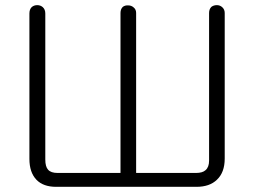

<svg xmlns="http://www.w3.org/2000/svg" viewBox="-20 -723 978 743"><path d="M849.6 -672.9Q849.6 -686.5 839.8 -695.3Q831.1 -703.1 819.3 -703.1Q806.6 -703.1 797.9 -696.3Q789.1 -687.5 789.1 -672.9V-101.6Q789.1 -76.2 775.4 -64.5Q763.7 -53.7 738.3 -53.7H506.8V-672.9Q506.8 -686.5 497.1 -694.3Q488.3 -702.1 476.6 -702.1Q463.9 -703.1 455.1 -696.3Q446.3 -687.5 446.3 -672.9V-53.7H203.1Q176.8 -53.7 166 -66.4Q155.3 -78.1 155.3 -105.5V-670.9Q155.3 -686.5 145.5 -695.3Q136.7 -703.1 124 -703.1Q111.3 -703.1 102.5 -695.3Q93.8 -686.5 93.8 -670.9V-108.4Q93.8 -55.7 121.1 -27.3Q147.5 0 197.3 0H740.2Q791 0 819.3 -27.3Q849.6 -55.7 849.6 -109.4Z"/></svg>

Font: Gulim
Style: Regular
Weight: 400
Version: Version 2.21